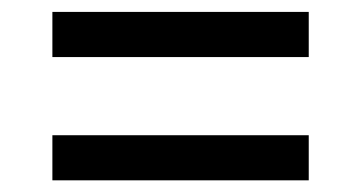

<svg xmlns="http://www.w3.org/2000/svg" viewBox="-20 -443 609 324"><path d="M68.4 -346.7V-422.9H501V-346.7ZM68.4 -138.7V-214.8H501V-138.7Z"/></svg>

Font: Inter Display V
Style: Regular
Weight: 400
Designer: Rasmus Andersson
Foundry: rsms
Version: Version 3.015;git-src